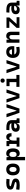

<svg xmlns="http://www.w3.org/2000/svg" viewBox="3298 -4094 1021 7657"><g transform="rotate(-90 3808.5 -265.5)"><path d="M252.9 9.8C431.6 9.8 518.1 -43.5 518.1 -153.3C518.1 -226.6 474.1 -271 385.3 -295.4L240.2 -335.4C219.7 -341.3 210.9 -348.6 210.9 -365.2C210.9 -391.1 254.4 -401.9 356.4 -401.9C387.2 -401.9 430.7 -399.9 490.2 -395L504.4 -517.6C451.2 -523.9 403.3 -527.3 359.4 -527.3C168.5 -527.3 75.7 -473.6 75.7 -362.3C75.7 -292.5 110.4 -252.9 179.7 -232.9L348.1 -184.1C369.6 -177.7 378.9 -169.4 378.9 -153.8C378.9 -127 341.3 -115.7 252.9 -115.7C221.2 -115.7 165.5 -121.1 83.5 -131.3L67.9 -4.9C113.8 4.9 173.8 9.8 252.9 9.8Z M878.9 9.8C1027.8 9.8 1113.8 -87.9 1113.8 -258.8C1113.8 -429.7 1027.8 -527.3 878.9 -527.3C730 -527.3 644 -429.7 644 -258.8C644 -87.9 730 9.8 878.9 9.8ZM878.9 -115.7C815.9 -115.7 779.3 -167.5 779.3 -258.8C779.3 -350.6 815.9 -401.9 878.9 -401.9C942.4 -401.9 978.5 -350.6 978.5 -258.8C978.5 -167.5 942.4 -115.7 878.9 -115.7Z M1245.6 224.6H1377.9V-93.8H1388.7C1398.9 -24.9 1443.8 9.8 1516.1 9.8C1644.5 9.8 1719.2 -85.4 1719.2 -258.3C1719.2 -429.2 1644.5 -527.3 1515.1 -527.3C1436.5 -527.3 1397.9 -493.2 1385.7 -423.8H1376.5L1368.2 -517.6H1245.6ZM1377.9 -258.3C1377.9 -358.4 1411.6 -402.8 1479 -402.8C1545.9 -402.8 1584 -350.1 1584 -258.3C1584 -163.1 1547.9 -114.7 1479 -114.7C1403.8 -114.7 1377.9 -157.7 1377.9 -258.3Z M2029.8 -222.7C2029.8 -337.9 2061.5 -402.8 2126 -402.8C2175.3 -402.8 2196.8 -377.9 2196.8 -316.9H2328.6C2328.6 -452.6 2274.4 -527.3 2176.3 -527.3C2092.8 -527.3 2049.3 -485.8 2043.9 -400.9H2025.4L2010.3 -517.6H1808.1V-404.3H1897.9V-113.3H1788.6V0H2150.9V-113.3H2029.8Z M2731.9 4.9 2917.5 0V-107.4L2845.7 -118.2V-309.6C2845.7 -446.3 2755.9 -518.6 2568.4 -521L2455.6 -522.5L2445.8 -402.3L2578.1 -398.9C2671.4 -396.5 2718.8 -372.1 2718.8 -316.9V-315.4C2687.5 -322.3 2655.8 -325.7 2612.8 -325.7C2465.8 -325.7 2382.3 -261.7 2382.3 -146C2382.3 -46.4 2446.3 9.8 2556.6 9.8C2646.5 9.8 2702.6 -29.8 2711.9 -109.4H2723.6ZM2718.8 -206.5C2716.8 -154.8 2673.3 -101.6 2589.4 -101.6C2542 -101.6 2516.6 -120.6 2516.6 -155.8C2516.6 -194.3 2552.2 -214.4 2619.1 -214.4C2653.3 -214.4 2681.2 -214.4 2718.8 -206.5Z M3137.7 0H3307.6L3484.9 -517.6H3350.1L3227.1 -116.2H3218.3L3095.2 -517.6H2960.4Z M3723.6 0H3893.6L4070.8 -517.6H3936L3813 -116.2H3804.2L3681.2 -517.6H3546.4Z M4171.4 0H4647.9V-122.1H4494.6V-517.6H4200.7V-395.5H4362.8V-122.1H4171.4ZM4422.9 -587.4C4473.1 -587.4 4507.3 -621.6 4507.3 -671.9C4507.3 -722.2 4473.1 -756.3 4422.9 -756.3C4372.6 -756.3 4338.4 -722.2 4338.4 -671.9C4338.4 -621.6 4372.6 -587.4 4422.9 -587.4Z M4895.5 0H5065.4L5242.7 -517.6H5107.9L4984.9 -116.2H4976.1L4853 -517.6H4718.3Z M5607.4 9.8C5649.4 9.8 5704.6 7.8 5771 -3.9L5758.3 -128.9C5710.9 -120.1 5666 -115.2 5619.1 -115.2C5538.1 -115.2 5484.9 -146.5 5464.8 -206.5H5793.5C5795.4 -227.5 5796.4 -249 5796.4 -273.4C5796.4 -438.5 5711.9 -527.3 5564.5 -527.3C5413.6 -527.3 5326.7 -428.7 5326.7 -259.8C5326.7 -85.9 5428.2 9.8 5607.4 9.8ZM5458.5 -298.3C5467.8 -367.7 5505.9 -406.2 5565.4 -406.2C5628.9 -406.2 5666.5 -368.2 5666.5 -298.3Z M6239.3 0H6371.6V-336.9C6371.6 -458 6309.1 -527.3 6199.7 -527.3C6122.6 -527.3 6087.9 -493.2 6078.1 -423.8H6063.5L6051.3 -517.6H5933.1V0H6065.4V-258.3C6065.4 -354.5 6099.1 -401.9 6165 -401.9C6212.4 -401.9 6239.3 -366.7 6239.3 -304.2Z M6525.4 0H6951.2V-113.8H6681.2L6941.4 -403.8V-517.6H6525.4V-403.8H6792.5L6525.4 -113.8Z M7419.4 4.9 7605 0V-107.4L7533.2 -118.2V-309.6C7533.2 -446.3 7443.4 -518.6 7255.9 -521L7143.1 -522.5L7133.3 -402.3L7265.6 -398.9C7358.9 -396.5 7406.2 -372.1 7406.2 -316.9V-315.4C7375 -322.3 7343.3 -325.7 7300.3 -325.7C7153.3 -325.7 7069.8 -261.7 7069.8 -146C7069.8 -46.4 7133.8 9.8 7244.1 9.8C7334 9.8 7390.1 -29.8 7399.4 -109.4H7411.1ZM7406.2 -206.5C7404.3 -154.8 7360.8 -101.6 7276.9 -101.6C7229.5 -101.6 7204.1 -120.6 7204.1 -155.8C7204.1 -194.3 7239.7 -214.4 7306.6 -214.4C7340.8 -214.4 7368.7 -214.4 7406.2 -206.5Z"/></g></svg>

Font: Cascadia Mono NF
Style: Bold
Weight: 700
Monospace: yes
Designer: Aaron Bell
Foundry: Saja Typeworks
Version: Version 2404.023